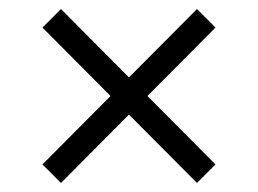

<svg xmlns="http://www.w3.org/2000/svg" viewBox="-20 -584 571 425"><path d="M416 -179 74 -523 115 -564 457 -220ZM115 -179 74 -220 416 -564 457 -523Z"/></svg>

Font: Instrument Sans Condensed
Style: Regular
Weight: 400
Width: 3
Designer: Rodrigo Fuenzalida
Foundry: fragTYPE
Version: Version 1.000;gftools[0.9.28]